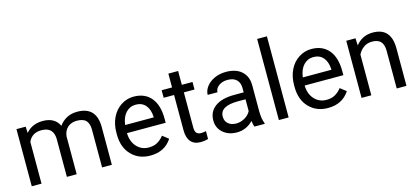

<svg xmlns="http://www.w3.org/2000/svg" viewBox="-61 -1228 3724 1715"><g transform="rotate(-15 1800.5 -370.0)"><path d="M153.3 -528.3 155.8 -469.7Q213.9 -538.1 312.5 -538.1Q423.3 -538.1 463.4 -453.1Q489.7 -491.2 532 -514.6Q574.2 -538.1 631.8 -538.1Q805.7 -538.1 808.6 -354V0H718.3V-348.6Q718.3 -405.3 692.4 -433.3Q666.5 -461.4 605.5 -461.4Q555.2 -461.4 522 -431.4Q488.8 -401.4 483.4 -350.6V0H392.6V-346.2Q392.6 -461.4 279.8 -461.4Q190.9 -461.4 158.2 -385.7V0H67.9V-528.3Z M1164.1 9.8Q1056.6 9.8 989.3 -60.8Q921.9 -131.3 921.9 -249.5V-266.1Q921.9 -344.7 951.9 -406.5Q981.9 -468.3 1035.9 -503.2Q1089.8 -538.1 1152.8 -538.1Q1255.9 -538.1 1313 -470.2Q1370.1 -402.3 1370.1 -275.9V-238.3H1012.2Q1014.2 -160.2 1057.9 -112.1Q1101.6 -64 1168.9 -64Q1216.8 -64 1250 -83.5Q1283.2 -103 1308.1 -135.3L1363.3 -92.3Q1296.9 9.8 1164.1 9.8ZM1152.8 -463.9Q1098.1 -463.9 1061 -424.1Q1023.9 -384.3 1015.1 -312.5H1279.8V-319.3Q1275.9 -388.2 1242.7 -426Q1209.5 -463.9 1152.8 -463.9Z M1597.2 -656.2V-528.3H1695.8V-458.5H1597.2V-130.9Q1597.2 -99.1 1610.4 -83.3Q1623.5 -67.4 1655.3 -67.4Q1670.9 -67.4 1698.2 -73.2V0Q1662.6 9.8 1628.9 9.8Q1568.4 9.8 1537.6 -26.9Q1506.8 -63.5 1506.8 -130.9V-458.5H1410.6V-528.3H1506.8V-656.2Z M2127.4 0Q2119.6 -15.6 2114.7 -55.7Q2051.8 9.8 1964.4 9.8Q1886.2 9.8 1836.2 -34.4Q1786.1 -78.6 1786.1 -146.5Q1786.1 -229 1848.9 -274.7Q1911.6 -320.3 2025.4 -320.3H2113.3V-361.8Q2113.3 -409.2 2085 -437.3Q2056.6 -465.3 2001.5 -465.3Q1953.1 -465.3 1920.4 -440.9Q1887.7 -416.5 1887.7 -381.8H1796.9Q1796.9 -421.4 1825 -458.3Q1853 -495.1 1901.1 -516.6Q1949.2 -538.1 2006.8 -538.1Q2098.1 -538.1 2149.9 -492.4Q2201.7 -446.8 2203.6 -366.7V-123.5Q2203.6 -50.8 2222.2 -7.8V0ZM1977.5 -68.8Q2020 -68.8 2058.1 -90.8Q2096.2 -112.8 2113.3 -147.9V-256.3H2042.5Q1876.5 -256.3 1876.5 -159.2Q1876.5 -116.7 1904.8 -92.8Q1933.1 -68.8 1977.5 -68.8Z M2443.4 0H2353V-750H2443.4Z M2807.1 9.8Q2699.7 9.8 2632.3 -60.8Q2564.9 -131.3 2564.9 -249.5V-266.1Q2564.9 -344.7 2595 -406.5Q2625 -468.3 2679 -503.2Q2732.9 -538.1 2795.9 -538.1Q2898.9 -538.1 2956.1 -470.2Q3013.2 -402.3 3013.2 -275.9V-238.3H2655.3Q2657.2 -160.2 2700.9 -112.1Q2744.6 -64 2812 -64Q2859.9 -64 2893.1 -83.5Q2926.3 -103 2951.2 -135.3L3006.3 -92.3Q2939.9 9.8 2807.1 9.8ZM2795.9 -463.9Q2741.2 -463.9 2704.1 -424.1Q2667 -384.3 2658.2 -312.5H2922.9V-319.3Q2918.9 -388.2 2885.7 -426Q2852.5 -463.9 2795.9 -463.9Z M3203.1 -528.3 3206.1 -461.9Q3266.6 -538.1 3364.3 -538.1Q3531.7 -538.1 3533.2 -349.1V0H3442.9V-349.6Q3442.4 -406.7 3416.7 -434.1Q3391.1 -461.4 3336.9 -461.4Q3293 -461.4 3259.8 -438Q3226.6 -414.6 3208 -376.5V0H3117.7V-528.3Z"/></g></svg>

Font: Roboto
Style: Regular
Weight: 400
Designer: Google
Version: Version 2.134; 2016; ttfautohint (v1.6)